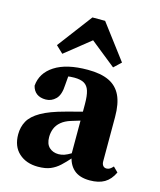

<svg xmlns="http://www.w3.org/2000/svg" viewBox="-115 -838 777 935"><g transform="rotate(15 273.5 -370.5)"><path d="M165 15Q106 15 69 -18.5Q32 -52 32 -113Q32 -150 48.5 -180Q65 -210 107.5 -234.5Q150 -259 226 -279Q252 -286 278.5 -293Q305 -300 331 -307Q357 -314 383 -320V-279Q352 -269 320.5 -259.5Q289 -250 263 -242Q234 -233 215.5 -217.5Q197 -202 189 -182Q181 -162 181 -139Q181 -104 199.5 -87Q218 -70 246 -70Q261 -70 275.5 -75Q290 -80 308 -91Q326 -102 351 -120L359 -69H316Q294 -44 273.5 -25Q253 -6 228 4.5Q203 15 165 15ZM426 14Q374 14 345.5 -11.5Q317 -37 310 -83L308 -86V-338Q308 -381 300.5 -405Q293 -429 275 -439.5Q257 -450 225 -450Q205 -450 184 -446.5Q163 -443 133 -435L197 -477L191 -405Q189 -354 167.5 -332.5Q146 -311 117 -311Q89 -311 71.5 -324Q54 -337 48 -362Q53 -427 112.5 -465.5Q172 -504 279 -504Q345 -504 386 -484.5Q427 -465 446.5 -424Q466 -383 466 -316V-93Q466 -79 472.5 -71Q479 -63 490 -63Q499 -63 506.5 -67.5Q514 -72 523 -82L547 -58Q529 -20 500 -3Q471 14 426 14ZM394 -547 219 -687H313L138 -547L102 -581L234 -756H298L430 -581Z"/></g></svg>

Font: Source Serif 4 18pt
Style: Bold
Weight: 700
Designer: Frank Grießhammer
Foundry: Adobe Systems Incorporated
Version: Version 4.004;hotconv 1.0.116;makeotfexe 2.5.65601